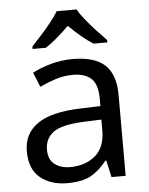

<svg xmlns="http://www.w3.org/2000/svg" viewBox="-54 -811 670 865"><g transform="rotate(-5 280.5 -378.0)"><path d="M288 -545Q386 -545 433 -502Q480 -459 480 -365V0H416L399 -76H395Q360 -32 321.5 -11Q283 10 215 10Q142 10 94 -28.5Q46 -67 46 -149Q46 -229 109 -272.5Q172 -316 303 -320L394 -323V-355Q394 -422 365 -448Q336 -474 283 -474Q241 -474 203 -461.5Q165 -449 132 -433L105 -499Q140 -518 188 -531.5Q236 -545 288 -545ZM314 -259Q214 -255 175.5 -227Q137 -199 137 -148Q137 -103 164.5 -82Q192 -61 235 -61Q303 -61 348 -98.5Q393 -136 393 -214V-262ZM325 -766Q337 -744 359.5 -716.5Q382 -689 406.5 -662.5Q431 -636 450 -617V-606H388Q362 -622 334 -645.5Q306 -669 279 -696Q252 -669 225 -646Q198 -623 172 -606H112V-617Q131 -637 154.5 -663Q178 -689 200 -716.5Q222 -744 235 -766Z"/></g></svg>

Font: Noto Sans Warang Citi
Style: Regular
Weight: 400
Designer: Mangu Purty
Foundry: Mangu Purty
Version: Version 3.002; ttfautohint (v1.8.4.7-5d5b)